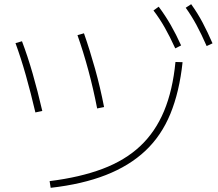

<svg xmlns="http://www.w3.org/2000/svg" viewBox="-20 -875 1040 917"><path d="M217 -10Q362 -28 469.5 -68.5Q577 -109 649.5 -177Q722 -245 763.5 -344.5Q805 -444 818 -579L852 -578Q837 -437 794 -332Q751 -227 674.5 -155Q598 -83 485.5 -39Q373 5 222 22ZM149 -338Q127 -432 103.5 -515Q80 -598 54 -669L85 -678Q112 -607 136 -523.5Q160 -440 182 -345ZM444 -357Q426 -450 402 -539Q378 -628 350 -707L381 -716Q409 -636 434 -546.5Q459 -457 477 -364ZM817 -644Q791 -701 766.5 -744Q742 -787 713 -825L738 -843Q770 -800 795.5 -755.5Q821 -711 845 -658ZM967 -655Q942 -712 918.5 -755.5Q895 -799 867 -838L893 -855Q924 -812 948 -766.5Q972 -721 995 -668Z"/></svg>

Font: M PLUS 2 ExtraLight
Style: Regular
Weight: 250
Designer: Coji Morishita
Foundry: UNDERFOREST DESIGN
Version: Version 1.001